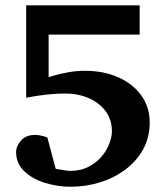

<svg xmlns="http://www.w3.org/2000/svg" viewBox="-20 -691 627 727"><path d="M546.9 -227.1Q546.9 -170.4 522 -125.5Q497.1 -80.6 454.6 -48.8Q412.1 -17.1 358.6 -0.5Q305.2 16.1 248 16.1Q197.3 16.1 149.7 1.2Q102.1 -13.7 71.5 -43Q41 -72.3 41 -115.2Q41 -137.7 59.6 -158.9Q78.1 -180.2 113.8 -180.2Q123.5 -180.2 134.5 -177.7Q145.5 -175.3 159.2 -170.9L190.9 -51.8Q190.9 -51.8 201.9 -49.8Q212.9 -47.9 225.6 -45.9Q238.3 -43.9 243.2 -43.9Q286.6 -43.9 317.1 -60.3Q347.7 -76.7 366.9 -100.8Q386.2 -125 395 -150.1Q403.8 -175.3 403.8 -192.9Q403.8 -237.8 379.9 -270Q356 -302.2 315.7 -319.6Q275.4 -336.9 226.1 -336.9Q192.4 -336.9 158.4 -333Q124.5 -329.1 101.8 -325Q79.1 -320.8 79.1 -320.8V-670.9H508.8V-560.1H164.1V-398.9Q164.1 -398.9 184.6 -405Q205.1 -411.1 236.8 -417Q268.6 -422.9 301.8 -422.9Q373.5 -422.9 428.7 -397.9Q483.9 -373 515.4 -329.1Q546.9 -285.2 546.9 -227.1Z"/></svg>

Font: Charis
Style: Bold
Weight: 700
Designer: Walt Agee, Miriam Martin, Annie Olsen, Victor Gaultney, Lorna Priest, Alan Ward, Bob Hallissy, Martin Hosken, Sharon Cor
Foundry: SIL Global
Version: Version 7.000